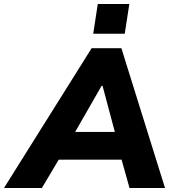

<svg xmlns="http://www.w3.org/2000/svg" viewBox="-82 -948 871 968"><path d="M-62 0 380 -705H530L750 0H571L531 -143H214L129 0ZM430 -515 297 -283H497L435 -515ZM388 -778 411 -928H570L547 -778Z"/></svg>

Font: Mulish Black
Style: Italic
Weight: 900
Italic angle: -9°
Designer: Vernon Adams
Foundry: Vernon Adams
Version: Version 3.603; ttfautohint (v1.8.3)